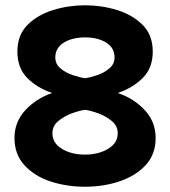

<svg xmlns="http://www.w3.org/2000/svg" viewBox="-20 -697 646 729"><path d="M303 12Q233 12 172 -8Q111 -28 73 -69.5Q35 -111 35 -173Q35 -234 76 -278.5Q117 -323 178 -344Q121 -363 83.5 -401Q46 -439 46 -501Q46 -564 84.5 -602.5Q123 -641 182 -659Q241 -677 303 -677Q365 -677 424 -659Q483 -641 521.5 -602.5Q560 -564 560 -501Q560 -439 522 -401Q484 -363 427 -344Q489 -323 530 -278.5Q571 -234 571 -173Q571 -111 533 -70Q495 -29 434 -8.5Q373 12 303 12ZM303 -400Q324 -403 350 -412Q376 -421 395.5 -437.5Q415 -454 415 -479Q415 -515 383.5 -535Q352 -555 303 -555Q254 -555 222 -535Q190 -515 190 -479Q190 -454 209.5 -437.5Q229 -421 255.5 -412Q282 -403 303 -400ZM303 -110Q354 -110 390.5 -132Q427 -154 427 -191Q427 -219 404.5 -237.5Q382 -256 353.5 -266.5Q325 -277 303 -280Q281 -277 252.5 -266.5Q224 -256 201.5 -237.5Q179 -219 179 -191Q179 -154 215 -132Q251 -110 303 -110Z"/></svg>

Font: UN Bangla
Style: Bold
Weight: 700
Designer: Desinged by Rajon, Unicode developed by Rashed (IMGN)
Version: Version 2.001;March 19, 2023;FontCreator 14.0.0.2901 64-bit